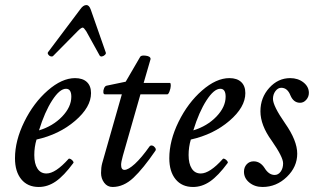

<svg xmlns="http://www.w3.org/2000/svg" viewBox="-20 -724 1238 757"><path d="M189 -502.9Q184.6 -500 179 -502Q173.3 -503.9 169.9 -509.5Q166.5 -515.1 169.9 -519L296.9 -688Q308.1 -704.1 320.8 -704.1Q331.5 -704.1 337.9 -686L397 -517.1Q398.9 -512.7 393.6 -507.6Q388.2 -502.4 382.1 -501.5Q376 -500.5 373 -504.9L319.8 -601.1Q310.5 -615.2 306.2 -615.2Q300.3 -615.2 287.1 -602.1ZM132.8 13.2Q88.9 13.2 64 -17.1Q39.1 -47.4 39.1 -100.1Q39.1 -169.4 75.7 -243.9Q112.3 -318.4 168.2 -367.2Q224.1 -416 275.9 -416Q306.2 -416 322.5 -400.6Q338.9 -385.3 338.9 -356.9Q338.9 -301.3 276.1 -247.6Q213.4 -193.8 124 -173.8Q115.2 -144.5 115.2 -112.8Q115.2 -78.6 127.7 -59.3Q140.1 -40 163.1 -40Q198.7 -40 250 -97.2Q252.4 -100.1 258.1 -97.2Q263.7 -94.2 267.6 -89.1Q271.5 -84 269 -81.1Q231.9 -30.8 200 -8.8Q168 13.2 132.8 13.2ZM133.8 -210Q188.5 -226.6 224.9 -264.4Q261.2 -302.2 261.2 -342.8Q261.2 -374 240.2 -374Q215.3 -374 185.8 -328.4Q156.2 -282.7 133.8 -210Z M423.8 13.2Q403.3 13.2 390.9 -3.4Q378.4 -20 378.4 -42Q378.4 -63.5 382.8 -80.1L460.4 -352.1H393.6Q388.2 -352.1 387.5 -359.9Q386.7 -367.7 390.4 -376.2Q394 -384.8 400.4 -386.2L475.6 -401.9L532.7 -500Q536.6 -506.8 555.2 -504.4Q573.7 -502 573.7 -491.2L546.4 -397H650.4Q653.8 -395.5 653.3 -385.5Q652.8 -375.5 648.4 -363.8Q644 -352.1 639.6 -352.1H533.7L464.4 -109.9Q457.5 -85 457.5 -74.2Q457.5 -54.2 470.7 -54.2Q485.8 -54.2 512 -78.1Q538.1 -102.1 569.8 -147Q574.2 -151.9 580.8 -149.9Q587.4 -147.9 591.8 -141.4Q596.2 -134.8 592.8 -129.9Q544.4 -59.1 505.9 -22.9Q467.3 13.2 423.8 13.2Z M741.2 13.2Q697.3 13.2 672.4 -17.1Q647.5 -47.4 647.5 -100.1Q647.5 -169.4 684.1 -243.9Q720.7 -318.4 776.6 -367.2Q832.5 -416 884.3 -416Q914.6 -416 930.9 -400.6Q947.3 -385.3 947.3 -356.9Q947.3 -301.3 884.5 -247.6Q821.8 -193.8 732.4 -173.8Q723.6 -144.5 723.6 -112.8Q723.6 -78.6 736.1 -59.3Q748.5 -40 771.5 -40Q807.1 -40 858.4 -97.2Q860.8 -100.1 866.5 -97.2Q872.1 -94.2 876 -89.1Q879.9 -84 877.4 -81.1Q840.3 -30.8 808.3 -8.8Q776.4 13.2 741.2 13.2ZM742.2 -210Q796.9 -226.6 833.3 -264.4Q869.6 -302.2 869.6 -342.8Q869.6 -374 848.6 -374Q823.7 -374 794.2 -328.4Q764.6 -282.7 742.2 -210Z M1015.1 13.2Q984.4 13.2 963.1 -4.2Q941.9 -21.5 941.9 -46.9Q941.9 -64.5 952.6 -76.2Q963.4 -87.9 980 -87.9Q1005.9 -87.9 1022.9 -62Q1039.6 -34.2 1063 -34.2Q1077.1 -34.2 1086.7 -47.4Q1096.2 -60.5 1096.2 -80.1Q1096.2 -105 1050.8 -169.9Q1006.8 -230.5 1006.8 -285.2Q1006.8 -338.9 1041.5 -377.4Q1076.2 -416 1124 -416Q1154.8 -416 1176.3 -399.2Q1197.8 -382.3 1197.8 -357.9Q1197.8 -342.3 1187.5 -330.6Q1177.2 -318.8 1163.1 -318.8Q1137.2 -318.8 1125 -348.1Q1113.3 -377.9 1088.9 -377.9Q1075.7 -377.9 1065.9 -364.7Q1056.2 -351.6 1056.2 -334Q1056.2 -306.6 1104 -237.8Q1151.9 -169.4 1151.9 -118.2Q1151.9 -65.9 1110.8 -26.4Q1069.8 13.2 1015.1 13.2Z"/></svg>

Font: Junicode SmCond Medium
Style: Italic
Weight: 500
Width: 4
Italic angle: -11°
Designer: Peter S. Baker
Version: Version 2.206